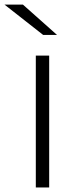

<svg xmlns="http://www.w3.org/2000/svg" viewBox="-60 -826 334 846"><path d="M41.1 -805.6 191.1 -672.2H130L-40 -805.6ZM156.7 -581.1V0H97.8V-581.1Z"/></svg>

Font: Paperlogy 3 Light
Style: Regular
Weight: 300
Designer: redesigned by Lee Juim, glyphs from Gmarket Sans & Montserrat
Foundry: PT&
Version: Version 1.001